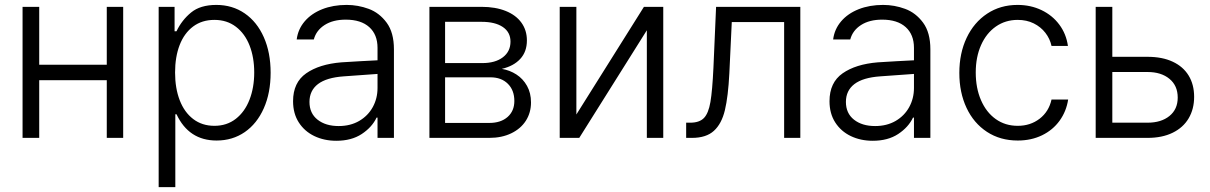

<svg xmlns="http://www.w3.org/2000/svg" viewBox="-20 -558 4897 777"><path d="M138.7 -295.9H412.1V-530.3H478.5V0H412.1V-233.4H138.7V0H71.3V-530.3H138.7Z M622.1 -530.3H686.5V-431.6H694.3Q715.8 -476.6 753.2 -507.3Q790.5 -538.1 855.5 -538.1Q920.4 -538.1 970.2 -503.9Q1020 -469.7 1047.6 -407.5Q1075.2 -345.2 1075.2 -263.7Q1075.2 -182.1 1047.6 -119.9Q1020 -57.6 970.5 -23.4Q920.9 10.7 856.4 10.7Q744.1 10.7 694.3 -95.7H689.5V199.2H622.1ZM847.7 -48.8Q897.9 -48.8 934.3 -77.1Q970.7 -105.5 989.7 -154.5Q1008.8 -203.6 1008.8 -264.6Q1008.8 -325.7 990 -373.8Q971.2 -421.9 934.8 -449.7Q898.4 -477.5 847.7 -477.5Q797.4 -477.5 761.5 -450.7Q725.6 -423.8 707 -375.7Q688.5 -327.6 688.5 -264.6Q688.5 -201.2 707.3 -152.3Q726.1 -103.5 762 -76.2Q797.9 -48.8 847.7 -48.8Z M1361.3 -305.7Q1395.5 -308.1 1437.3 -310.3Q1479 -312.5 1507.8 -314V-364.3Q1507.8 -418 1474.4 -448.2Q1440.9 -478.5 1378.9 -478.5Q1327.6 -478.5 1293.7 -456.8Q1259.8 -435.1 1250 -398.4H1180.7Q1186 -439.9 1213.1 -471.7Q1240.2 -503.4 1284.2 -520.8Q1328.1 -538.1 1382.8 -538.1Q1428.7 -538.1 1471.9 -522.2Q1515.1 -506.3 1544.7 -466.3Q1574.2 -426.3 1574.2 -358.4V0H1507.8V-82H1503.9Q1485.4 -43 1443.8 -15.6Q1402.3 11.7 1340.8 11.7Q1292 11.7 1252.2 -7.3Q1212.4 -26.4 1189.2 -62.5Q1166 -98.6 1166 -148.4Q1166 -224.1 1219 -261.2Q1272 -298.3 1361.3 -305.7ZM1350.6 -47.9Q1397.9 -47.9 1433.6 -68.6Q1469.2 -89.4 1488.5 -124.5Q1507.8 -159.7 1507.8 -202.1V-258.8L1371.1 -249Q1301.3 -244.1 1266.8 -217.8Q1232.4 -191.4 1232.4 -145.5Q1232.4 -99.6 1265.1 -73.7Q1297.9 -47.9 1350.6 -47.9Z M1717.8 -530.3H1928.7Q1984.9 -530.3 2026.4 -513.7Q2067.9 -497.1 2090.1 -466.3Q2112.3 -435.5 2112.3 -394.5Q2112.3 -348.6 2085.4 -319.6Q2058.6 -290.5 2010.7 -279.3Q2043 -273.9 2069.8 -256.6Q2096.7 -239.3 2112.8 -210.4Q2128.9 -181.6 2128.9 -143.6Q2128.9 -102.1 2108.2 -69.6Q2087.4 -37.1 2049.1 -18.6Q2010.7 0 1960 0H1717.8ZM2061.5 -149.4Q2061.5 -192.9 2035.2 -219Q2008.8 -245.1 1964.8 -245.1H1781.2V-60.5H1960Q2006.8 -60.5 2034.2 -84.7Q2061.5 -108.9 2061.5 -149.4ZM2045.9 -389.6Q2045.9 -427.7 2014.9 -448.7Q1983.9 -469.7 1928.7 -469.7H1781.2V-302.7H1931.6Q1984.4 -302.7 2015.1 -326.2Q2045.9 -349.6 2045.9 -389.6Z M2585.9 -530.3H2664.1V0H2597.7V-435.5L2324.2 0H2245.1V-530.3H2312.5V-94.7Z M2756.8 -61.5H2773.4Q2810.5 -61.5 2828.9 -80.6Q2847.2 -99.6 2855 -145.3Q2862.8 -190.9 2867.2 -284.2L2877.9 -530.3H3218.8V0H3153.3V-468.8H2941.4L2931.6 -261.7Q2926.8 -167.5 2913.6 -112.3Q2900.4 -57.1 2869.1 -28.6Q2837.9 0 2780.3 0H2756.8Z M3532.2 -305.7Q3566.4 -308.1 3608.2 -310.3Q3649.9 -312.5 3678.7 -314V-364.3Q3678.7 -418 3645.3 -448.2Q3611.8 -478.5 3549.8 -478.5Q3498.5 -478.5 3464.6 -456.8Q3430.7 -435.1 3420.9 -398.4H3351.6Q3356.9 -439.9 3384 -471.7Q3411.1 -503.4 3455.1 -520.8Q3499 -538.1 3553.7 -538.1Q3599.6 -538.1 3642.8 -522.2Q3686 -506.3 3715.6 -466.3Q3745.1 -426.3 3745.1 -358.4V0H3678.7V-82H3674.8Q3656.2 -43 3614.7 -15.6Q3573.2 11.7 3511.7 11.7Q3462.9 11.7 3423.1 -7.3Q3383.3 -26.4 3360.1 -62.5Q3336.9 -98.6 3336.9 -148.4Q3336.9 -224.1 3389.9 -261.2Q3442.9 -298.3 3532.2 -305.7ZM3521.5 -47.9Q3568.8 -47.9 3604.5 -68.6Q3640.1 -89.4 3659.4 -124.5Q3678.7 -159.7 3678.7 -202.1V-258.8L3542 -249Q3472.2 -244.1 3437.7 -217.8Q3403.3 -191.4 3403.3 -145.5Q3403.3 -99.6 3436 -73.7Q3468.8 -47.9 3521.5 -47.9Z M3862.3 -262.7Q3862.3 -342.3 3891.8 -404.8Q3921.4 -467.3 3974.9 -502.7Q4028.3 -538.1 4097.7 -538.1Q4150.9 -538.1 4194.8 -517.1Q4238.8 -496.1 4266.8 -458.5Q4294.9 -420.9 4301.8 -372.1H4235.4Q4229 -401.4 4210.4 -425.3Q4191.9 -449.2 4163.3 -463.4Q4134.8 -477.5 4098.6 -477.5Q4048.8 -477.5 4010.3 -450.7Q3971.7 -423.8 3950.2 -375.5Q3928.7 -327.1 3928.7 -264.6Q3928.7 -201.7 3950 -152.6Q3971.2 -103.5 4009.5 -76.2Q4047.9 -48.8 4098.6 -48.8Q4149.9 -48.8 4187.3 -77.6Q4224.6 -106.4 4235.4 -155.3H4302.7Q4295.4 -107.4 4268.1 -69.6Q4240.7 -31.7 4197 -10.5Q4153.3 10.7 4098.6 10.7Q4027.8 10.7 3974.1 -24.4Q3920.4 -59.6 3891.4 -121.6Q3862.3 -183.6 3862.3 -262.7Z M4812.5 -166Q4812.5 -116.7 4790.3 -79.1Q4768.1 -41.5 4725.6 -20.8Q4683.1 0 4624 0H4414.1V-530.3H4481.4V-328.1H4624Q4683.6 -328.1 4725.8 -308.3Q4768.1 -288.6 4790.3 -252.2Q4812.5 -215.8 4812.5 -166ZM4624 -61.5Q4679.2 -61.5 4712.6 -88.6Q4746.1 -115.7 4746.1 -163.1Q4746.1 -211.4 4712.6 -239Q4679.2 -266.6 4624 -266.6H4481.4V-61.5Z"/></svg>

Font: Pretendard JP Light
Style: Regular
Weight: 300
Designer: Base glyphs from Inter by Rasmus Andersson; Hangeul glyphs from Noto Sans CJK(Source Han Sans) by Jang Soo-young and Kan
Foundry: Kil Hyung-jin
Version: Version 1.309